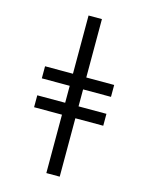

<svg xmlns="http://www.w3.org/2000/svg" viewBox="-139 -909 879 1137"><g transform="rotate(15 300.0 -340.0)"><path d="M259 143V-215H88V-288H259V-392H88V-466H259V-823H341V-465H512V-392H341V-288H512V-215H341V143Z"/></g></svg>

Font: Iosevka Aile
Style: Regular
Weight: 400
Designer: Belleve Invis
Foundry: Belleve Invis
Version: Version 28.0.1; ttfautohint (v1.8.4)